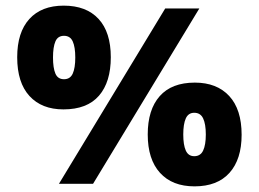

<svg xmlns="http://www.w3.org/2000/svg" viewBox="-20 -652 917 681"><path d="M205 -264Q128 -264 84.5 -311.5Q41 -359 41 -449Q41 -537 84 -584.5Q127 -632 206 -632Q286 -632 329.5 -585Q373 -538 373 -449Q373 -361 331 -312.5Q289 -264 205 -264ZM566 -622H687L310 0H189ZM207 -371Q229 -371 238 -391Q247 -411 247 -448Q247 -485 238 -505Q229 -525 207 -525Q185 -525 176.5 -505Q168 -485 168 -448Q168 -411 176.5 -391Q185 -371 207 -371ZM670 9Q591 9 547.5 -39Q504 -87 504 -175Q504 -263 546.5 -311Q589 -359 671 -359Q749 -359 793 -311.5Q837 -264 837 -174Q837 -87 794 -39Q751 9 670 9ZM669 -98Q691 -98 700.5 -118Q710 -138 710 -175Q710 -212 700.5 -232Q691 -252 669 -252Q648 -252 639 -232Q630 -212 630 -175Q630 -138 639 -118Q648 -98 669 -98Z"/></svg>

Font: Noto Sans Devanagari SemiCondensed ExtraBold
Style: Regular
Weight: 800
Width: 4
Designer: Jelle Bosma - Monotype Design Team
Foundry: Monotype Imaging Inc.
Version: Version 2.004; ttfautohint (v1.8.4.7-5d5b)